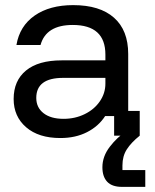

<svg xmlns="http://www.w3.org/2000/svg" viewBox="-20 -530 607 750"><path d="M215.8 9.2Q130.8 9.2 82.1 -32.9Q33.3 -75 33.3 -143.3Q33.3 -215 81.7 -254.6Q130 -294.2 220.8 -294.2H391.7V-316.7Q391.7 -432.5 264.2 -432.5Q160 -432.5 138.3 -354.2H44.2Q56.7 -428.3 115.4 -469.2Q174.2 -510 265.8 -510Q370 -510 425.4 -460.8Q480.8 -411.7 480.8 -319.2V-96.7H525.8V0H425.8V-76.7H390.8Q365 -36.7 320 -13.8Q275 9.2 215.8 9.2ZM228.3 -65.8Q273.3 -65.8 310.8 -84.2Q348.3 -102.5 370 -134.2Q391.7 -165.8 391.7 -203.3V-225.8H226.7Q121.7 -225.8 121.7 -147.5Q121.7 -110 150 -87.9Q178.3 -65.8 228.3 -65.8ZM456.7 200Q417.5 200 398.8 180Q380 160 380 123.3Q380 80.8 409.2 42.9Q438.3 5 473.3 -16.7L525.8 0Q492.5 26.7 475.4 53.3Q458.3 80 458.3 115.8V134.2H547.5V200Z"/></svg>

Font: Funnel Display
Style: Regular
Weight: 400
Designer: NORD ID, Kristian Moeller
Foundry: Dicotype
Version: Version 1.000